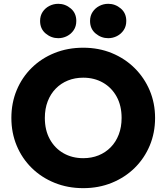

<svg xmlns="http://www.w3.org/2000/svg" viewBox="-20 -963 865 998"><path d="M412.6 15Q331.9 15 263.6 -12.8Q195.2 -40.5 144.9 -90Q94.5 -139.5 66.8 -206Q39.1 -272.5 39.1 -350Q39.1 -428 66.8 -494.5Q94.5 -561 144.9 -610.5Q195.2 -660 263.6 -687.5Q331.9 -715 412.6 -715Q493.2 -715 561.3 -687Q629.4 -659 679.8 -609Q730.2 -559 758.2 -492.8Q786.1 -426.5 786.1 -350Q786.1 -272.5 758.2 -206Q730.2 -139.5 679.8 -90Q629.4 -40.5 561.3 -12.8Q493.2 15 412.6 15ZM412.6 -140.8Q455.8 -140.8 492.2 -155.4Q528.6 -170.1 555.5 -197.6Q582.4 -225 597.2 -263.6Q612.1 -302.2 612.1 -350Q612.1 -413.8 586.2 -460.8Q560.2 -507.8 515.1 -533.5Q470 -559.2 412.6 -559.2Q369.5 -559.2 333.1 -544.6Q296.6 -529.9 269.8 -502.4Q242.9 -475 228 -436.4Q213.1 -397.9 213.1 -350Q213.1 -286.2 239.1 -239.2Q265 -192.2 310.1 -166.5Q355.2 -140.8 412.6 -140.8ZM282.9 -764.5Q246.4 -764.5 217.4 -788.8Q188.4 -813 188.4 -854Q188.4 -881.1 201.6 -901.1Q214.9 -921.1 236.6 -932.2Q258.2 -943.2 282.9 -943.2Q319.2 -943.2 347.9 -919Q376.6 -894.8 376.6 -854Q376.6 -826.5 363.2 -806.4Q349.9 -786.4 328.4 -775.4Q306.9 -764.5 282.9 -764.5ZM542.6 -764.5Q506.1 -764.5 477.1 -788.8Q448.1 -813 448.1 -854Q448.1 -881 461.5 -901Q474.9 -921 496.4 -932.1Q517.9 -943.2 542.6 -943.2Q579 -943.2 607.7 -919Q636.4 -894.8 636.4 -854Q636.4 -826.5 622.9 -806.4Q609.5 -786.4 588 -775.4Q566.5 -764.5 542.6 -764.5Z"/></svg>

Font: Geologica-Sharp
Style: Regular
Weight: 100
Designer: Sindre Bremnes, Frode Helland
Foundry: Monokrom Skriftforlag AS
Version: Version 1.010;gftools[0.9.28]